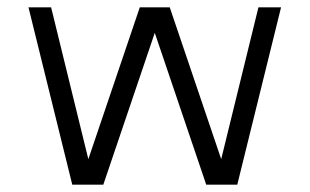

<svg xmlns="http://www.w3.org/2000/svg" viewBox="-20 -506 848 526"><path d="M178 0H263L404 -416L545 0H630L750 -486H688L586 -70L445 -486H363L222 -70L120 -486H58Z"/></svg>

Font: Meta Space Light
Style: Regular
Weight: 300
Designer: Meta Pool / Florian Karsten
Foundry: Meta Pool / Florian Karsten
Version: Version 2.000;Glyphs 3.1.1 (3137)